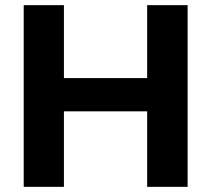

<svg xmlns="http://www.w3.org/2000/svg" viewBox="-20 -725 819 745"><path d="M72 0V-705H228V-422H551V-705H708V0H551V-293H228V0Z"/></svg>

Font: Mulish ExtraLight ExtraBold
Style: Regular
Weight: 800
Version: Version 3.603